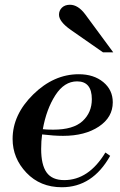

<svg xmlns="http://www.w3.org/2000/svg" viewBox="-20 -774 506 807"><path d="M311 -462Q374 -462 414 -429Q454 -396 454 -344Q454 -281 395.5 -242Q337 -203 245 -203Q207 -203 157 -209Q153 -181 153 -148Q153 -81 176 -49Q199 -17 250 -17Q353 -17 423 -133L443 -119Q369 13 240 13Q149 13 91 -48Q33 -109 33 -190Q33 -292 119.5 -377Q206 -462 311 -462ZM304 -432Q250 -432 212.5 -373.5Q175 -315 160 -231Q174 -229 204 -229Q288 -229 327 -265Q366 -301 366 -357Q366 -432 304 -432ZM456 -554H413L278 -648Q228 -683 228 -712Q228 -730 240.5 -742Q253 -754 274 -754Q308 -754 338 -714Z"/></svg>

Font: Libre Bodoni
Style: Italic
Weight: 400
Italic angle: -13°
Designer: Pablo Impallari, Rodrigo Fuenzalida
Foundry: Pablo Impallari, Rodrigo Fuenzalida
Version: Version 1.001